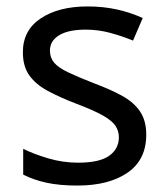

<svg xmlns="http://www.w3.org/2000/svg" viewBox="-20 -566 519 596"><path d="M434 -148Q434 -70 376 -30Q318 10 220 10Q164 10 123.5 1Q83 -8 52 -24V-104Q84 -88 129.5 -74.5Q175 -61 222 -61Q289 -61 319 -82.5Q349 -104 349 -140Q349 -160 338 -176Q327 -192 298.5 -208Q270 -224 217 -244Q165 -264 128 -284Q91 -304 71 -332Q51 -360 51 -404Q51 -472 106.5 -509Q162 -546 252 -546Q301 -546 343.5 -536.5Q386 -527 423 -510L393 -440Q359 -454 322 -464Q285 -474 246 -474Q192 -474 163.5 -456.5Q135 -439 135 -409Q135 -387 148 -371.5Q161 -356 191.5 -341.5Q222 -327 273 -307Q324 -288 360 -268Q396 -248 415 -219.5Q434 -191 434 -148Z"/></svg>

Font: Noto Sans Elymaic
Style: Regular
Weight: 400
Designer: Morgane Pierson
Foundry: Google LLC
Version: Version 1.002; ttfautohint (v1.8.4.7-5d5b)